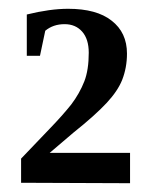

<svg xmlns="http://www.w3.org/2000/svg" viewBox="-20 -679 339 437"><path d="M276 -262 28 -263V-318Q66 -358 94 -387Q122 -416 142 -441Q161 -466 172 -494Q182 -520 182 -559Q182 -590 167 -607Q152 -624 127 -624Q101 -624 83 -609L71 -552H41V-646Q94 -659 135 -659Q200 -659 234 -632Q269 -605 269 -557Q269 -525 258 -497Q248 -472 223 -445Q196 -416 147 -377L93 -331H276Z"/></svg>

Font: Libra Serif Modern
Style: Bold
Weight: 700
Designer: Stefan Peev, Context Ltd
Foundry: Ascender Corporation
Version: Version 1.000